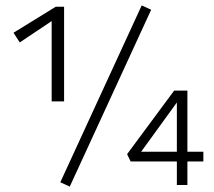

<svg xmlns="http://www.w3.org/2000/svg" viewBox="-20 -684 792 710"><path d="M504 -664 539 -648 238 6 203 -10ZM217 -309H171V-606L53 -527L30 -563L186 -659H217ZM732 -123V-87H673V0H634V-87H463L450 -114L624 -349H673V-123ZM502 -123H634V-305Z"/></svg>

Font: EauTestInfant Semilight
Style: Italic
Weight: 300
Italic angle: -12°
Designer: Christian Thalmann (Catharsis Fonts)
Version: Version 0.001;PS 000.001;hotconv 1.0.88;makeotf.lib2.5.64775